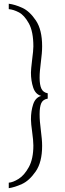

<svg xmlns="http://www.w3.org/2000/svg" viewBox="-20 -771 349 1030"><path d="M159 9.5Q159 -16.5 152 -67.5Q149.5 -84.5 147.8 -101.8Q146 -119 146 -131Q146 -175 158 -211.5Q170 -248 201 -256.5Q170 -265 158 -301.5Q146 -338 146 -381.5Q146 -397.5 152 -447.5Q159 -500.5 159 -522Q159 -601.5 134.8 -645.5Q110.5 -689.5 81.2 -704.8Q52 -720 27 -722V-751Q60 -747 99.5 -729Q139 -711 172.5 -661.2Q206 -611.5 206 -523Q206 -502.5 204.2 -483.2Q202.5 -464 199 -435.5Q196 -410.5 194.2 -391.8Q192.5 -373 192.5 -354.5Q192.5 -316 202 -295.5Q211.5 -275 236 -270.5V-242Q210.5 -237.5 201.5 -217.8Q192.5 -198 192.5 -158Q192.5 -137.5 194.2 -117.8Q196 -98 199.5 -69Q202.5 -45 204.2 -26Q206 -7 206 11.5Q206 99 171.5 148.8Q137 198.5 97.8 216.2Q58.5 234 27 238.5V209Q49.5 207.5 80 188.5Q110.5 169.5 134.8 125.2Q159 81 159 9.5Z"/></svg>

Font: Didactic
Style: Regular
Weight: 400
Designer: Tyler Finck
Foundry: Etcetera Type Co
Version: Version 3.007;FEAKit 1.0